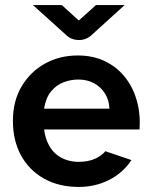

<svg xmlns="http://www.w3.org/2000/svg" viewBox="-20 -726 595 758"><path d="M291 12Q212 12 153.5 -21Q95 -54 63 -112.5Q31 -171 31 -249Q31 -328 66 -386Q101 -444 158.5 -475.5Q216 -507 287 -507Q347 -507 394 -484.5Q441 -462 473 -422Q505 -382 520 -329Q535 -276 531 -215H154Q159 -179 172.5 -154Q186 -129 205 -114.5Q224 -100 246 -93.5Q268 -87 289 -87Q327 -87 353.5 -98.5Q380 -110 396 -129L499 -94Q465 -43 410.5 -15.5Q356 12 291 12ZM154 -297H412Q411 -330 395 -356Q379 -382 352 -397Q325 -412 289 -412Q259 -412 230.5 -401Q202 -390 181.5 -365Q161 -340 154 -297ZM292 -568Q262 -568 242 -587L110 -706H224L291 -645L359 -706H472L341 -587Q320 -568 292 -568Z"/></svg>

Font: Atkinson Hyperlegible Next SemiBold
Style: Regular
Weight: 600
Designer: Elliott Scott, Megan Eiswerth, Linus Boman, Theodore Petrosky, Letters from Sweden
Foundry: Applied Design Works, Letters from Sweden
Version: Version 2.001